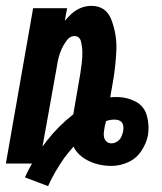

<svg xmlns="http://www.w3.org/2000/svg" viewBox="-34 -558 554 655"><path d="M130 77 51 47Q62 23 75 0H-14L79 -530H195L187 -487Q193 -494 200 -501Q234 -538 278 -538Q329 -538 347 -488Q365 -438 363 -388.5Q361 -339 353 -289L342 -226Q353 -227 365 -227Q399 -227 428.5 -211.5Q458 -196 467 -163.5Q476 -131 471 -98Q466 -70 448.5 -43.5Q431 -17 403 -4.5Q375 8 346 8Q322 8 298.5 2Q275 -4 255 -16.5Q235 -29 222 -48Q219 -53 217 -58Q200 -39 185 -19Q169 4 155 28Q141 52 130 77ZM111 -58Q118 -68 126 -78Q165 -128 216 -168L240 -307Q243 -325 245 -343Q247 -361 247 -378.5Q247 -396 242.5 -415.5Q238 -435 220 -435Q205 -435 194 -420.5Q183 -406 176.5 -391.5Q170 -377 166 -361.5Q162 -346 160 -331ZM346 -69Q356 -69 365.5 -75Q375 -81 379.5 -90.5Q384 -100 386 -110Q393 -150 356 -150Q342 -150 328 -145L327 -142Q325 -135 323.5 -127.5Q322 -120 321 -112Q319 -102 320.5 -92Q322 -82 329 -75.5Q336 -69 346 -69Z"/></svg>

Font: Iosevka SS08
Style: Bold Italic
Weight: 700
Italic angle: -10°
Monospace: yes
Designer: Belleve Invis
Foundry: Belleve Invis
Version: 2.1.0; ttfautohint (v1.8.2)